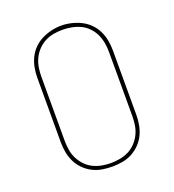

<svg xmlns="http://www.w3.org/2000/svg" viewBox="-136 -852 873 965"><g transform="rotate(-20 300.0 -369.0)"><path d="M300 8Q273 8 246 3.5Q219 -1 195 -13.5Q171 -26 151.5 -45.5Q132 -65 120 -89.5Q108 -114 103 -141Q98 -168 98 -195V-540Q98 -567 103 -594Q108 -621 120 -645.5Q132 -670 151.5 -689.5Q171 -709 195 -721Q219 -733 246 -739.5Q273 -746 300 -746Q327 -746 354 -739.5Q381 -733 405 -721Q429 -709 448.5 -689.5Q468 -670 480 -645.5Q492 -621 497 -594Q502 -567 502 -540V-195Q502 -168 497 -141Q492 -114 480 -89.5Q468 -65 448.5 -45.5Q429 -26 405 -13.5Q381 -1 354 3.5Q327 8 300 8ZM300 -11Q324 -11 348.5 -15.5Q373 -20 395 -31Q417 -42 434 -60Q451 -78 462 -100Q473 -122 477 -146.5Q481 -171 481 -195V-540Q481 -565 476.5 -589.5Q472 -614 461.5 -636Q451 -658 433.5 -676Q416 -694 393.5 -704.5Q371 -715 346.5 -719.5Q322 -724 298 -724Q273 -724 249 -719.5Q225 -715 203.5 -703.5Q182 -692 165 -674Q148 -656 137.5 -634Q127 -612 123 -588Q119 -564 119 -540V-195Q119 -171 123 -146.5Q127 -122 138 -100Q149 -78 166 -60Q183 -42 205 -31Q227 -20 251.5 -15.5Q276 -11 300 -11Z"/></g></svg>

Font: Iosevka Slab Thin Extended
Style: Regular
Weight: 100
Width: 7
Monospace: yes
Designer: Belleve Invis
Foundry: Belleve Invis
Version: Version 11.1.1; ttfautohint (v1.8.3)